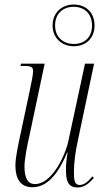

<svg xmlns="http://www.w3.org/2000/svg" viewBox="-20 -817 459 847"><path d="M306 -613C357 -613 397 -647 397 -704C397 -764 357 -797 305 -797C253 -797 212 -761 212 -705C212 -649 253 -613 306 -613ZM306 -623C262 -623 223 -650 223 -705C223 -758 259 -787 305 -787C351 -787 386 -758 386 -704C386 -651 351 -623 306 -623ZM323 10C354 10 375 -11 394 -32L388 -39C370 -18 353 -1 331 -1C308 -1 306 -25 306 -58C306 -97 313 -150 323 -195L395 -536H355L282 -197C270 -136 211 -5 134 -5C104 -5 88 -29 88 -82C88 -117 101 -180 111 -224L177 -536H73L70 -526H84C118 -526 126 -522 126 -502C126 -488 118 -449 111 -416L71 -228C62 -185 48 -125 48 -87C48 -30 69 9 123 9C184 9 234 -42 276 -144H278C272 -106 271 -86 271 -70C271 -21 278 10 323 10Z"/></svg>

Font: Noto Serif Display ExtraCondensed ExtraLight
Style: Italic
Weight: 200
Width: 2
Italic angle: -12°
Designer: Monotype Design Team
Foundry: Monotype Imaging Inc.
Version: Version 2.009